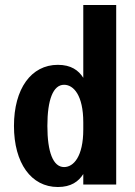

<svg xmlns="http://www.w3.org/2000/svg" viewBox="-20 -740 542 770"><path d="M446 -720H314V-428C295 -458 265 -480 212 -480C105 -480 36 -384 36 -235C36 -86 105 10 212 10C265 10 295 -12 314 -42V0H446ZM170 -235C170 -340 193 -400 237 -400C275 -400 314 -358 314 -249V-221C314 -112 275 -70 237 -70C193 -70 170 -130 170 -235Z"/></svg>

Font: Tanklager Original
Style: Regular
Weight: 400
Designer: Ariel Martín Pérez
Foundry: Tunera Type Foundry
Version: Version 1.000;Glyphs 3.3 (3310)